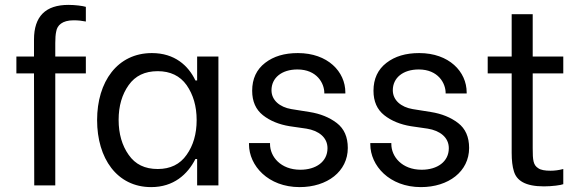

<svg xmlns="http://www.w3.org/2000/svg" viewBox="-20 -758 2375 785"><path d="M281 -675C300 -675 316 -673 331 -670V-730C318 -734 287 -738 260 -738C166 -738 119 -691 119 -596V-527H47V-458H119L120 0H206V-458H331V-527H206V-582C206 -601 207 -617 210 -630C214 -654 234 -675 281 -675Z M598 7C690 7 747 -45 779 -108H786V0H873V-527H786V-429H779C750 -490 694 -541 601 -541C460 -541 377 -424 377 -267C377 -111 458 7 598 7ZM625 -67C572 -67 533 -86 506 -125C479 -163 465 -211 465 -268C465 -325 479 -372 506 -410C533 -448 572 -467 625 -467C676 -467 716 -448 743 -410C770 -371 784 -324 784 -267C784 -210 770 -163 743 -125C716 -86 676 -67 625 -67Z M1205 7C1318 7 1402 -57 1402 -153C1402 -198 1387 -232 1357 -255C1327 -278 1290 -293 1246 -300L1171 -312C1124 -320 1090 -348 1090 -389C1090 -440 1132 -474 1196 -474C1276 -474 1306 -417 1306 -378V-376H1392V-380C1392 -465 1320 -541 1198 -541C1143 -541 1099 -528 1064 -501C1029 -474 1011 -436 1011 -387C1011 -343 1026 -310 1055 -287C1084 -264 1121 -249 1164 -242L1233 -232C1282 -224 1319 -197 1319 -152C1319 -97 1272 -64 1208 -64C1127 -64 1084 -118 1084 -169V-173H998V-168C998 -81 1076 7 1205 7Z M1701 7C1814 7 1898 -57 1898 -153C1898 -198 1883 -232 1853 -255C1823 -278 1786 -293 1742 -300L1667 -312C1620 -320 1586 -348 1586 -389C1586 -440 1628 -474 1692 -474C1772 -474 1802 -417 1802 -378V-376H1888V-380C1888 -465 1816 -541 1694 -541C1639 -541 1595 -528 1560 -501C1525 -474 1507 -436 1507 -387C1507 -343 1522 -310 1551 -287C1580 -264 1617 -249 1660 -242L1729 -232C1778 -224 1815 -197 1815 -152C1815 -97 1768 -64 1704 -64C1623 -64 1580 -118 1580 -169V-173H1494V-168C1494 -81 1572 7 1701 7Z M2283 -458V-527H2158V-700H2072V-527H1974V-458H2072V-133C2072 -102 2075 -77 2081 -58C2092 -20 2127 4 2204 4C2237 4 2274 -1 2283 -5V-67C2264 -62 2247 -60 2231 -60C2208 -60 2191 -63 2181 -70C2160 -83 2158 -103 2158 -152V-458Z"/></svg>

Font: Be Vietnam
Style: Regular
Weight: 400
Designer: Gabriel Lam
Foundry: TypeRant
Version: Version 4.000